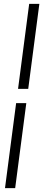

<svg xmlns="http://www.w3.org/2000/svg" viewBox="-20 -860 234 1000"><path d="M127 -397H74L132 -840H185ZM59 120H6L64 -323H117Z"/></svg>

Font: Tanohe Sans Light
Style: Italic
Weight: 300
Designer: Village Type and Design LLC & Cristiano Sobral
Foundry: Cooper Hewitt Smithsonian Design Museum
Version: Version 1.00;September 29, 2021;FontCreator 13.0.0.2655 64-b